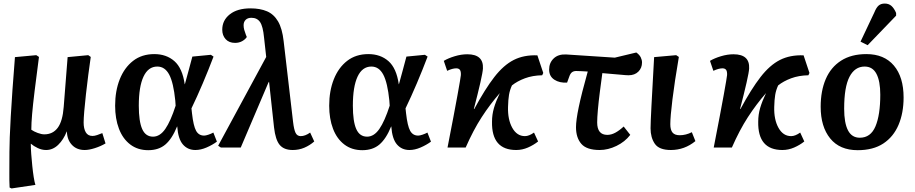

<svg xmlns="http://www.w3.org/2000/svg" viewBox="-20 -829 5141 1079"><path d="M45 230 34 225Q32 187 32.5 143Q33 99 33 24Q33 -41 40.5 -175Q48 -309 64 -508L184 -519L199 -509Q184 -395 174.5 -317.5Q165 -240 160.5 -188Q156 -136 156 -100Q170 -90 191.5 -82Q213 -74 229 -74Q277 -74 304.5 -111Q332 -148 338 -228L360 -508L476 -519L490 -509Q483 -462 476 -407Q469 -352 463 -299Q457 -246 453.5 -204Q450 -162 450 -141Q450 -106 462 -85.5Q474 -65 500 -65Q511 -65 526 -70Q541 -75 555 -81L573 -23Q546 -7 513 3.5Q480 14 456 14Q411 14 384 -15Q357 -44 356 -90H355Q337 -44 307 -15Q277 14 239 14Q215 14 192 3Q169 -8 154 -21H153Q153 4 155.5 37Q158 70 161.5 104Q165 138 169.5 166.5Q174 195 179 210Z M813 15Q754 15 712 -17Q670 -49 648.5 -105.5Q627 -162 627 -235Q627 -318 653 -383.5Q679 -449 728 -487Q777 -525 847 -525Q915 -525 960 -485.5Q1005 -446 1018 -356H1019Q1028 -389 1039 -429Q1050 -469 1061 -511L1165 -521L1180 -511Q1152 -437 1119.5 -360.5Q1087 -284 1056 -220L1059 -192Q1067 -121 1082 -94Q1097 -67 1127 -67Q1136 -67 1151 -72Q1166 -77 1179 -84L1199 -33Q1173 -14 1140.5 0Q1108 14 1078 14Q1035 14 1008 -17Q981 -48 976 -118H975Q947 -49 909.5 -17Q872 15 813 15ZM840 -61Q879 -61 909 -104.5Q939 -148 967 -235L965 -264Q955 -364 931 -409.5Q907 -455 864 -455Q813 -455 786.5 -398.5Q760 -342 760 -235Q760 -147 779 -104Q798 -61 840 -61Z M1625 14Q1576 14 1552 -14.5Q1528 -43 1520 -113L1492 -370L1488 -364L1333 0H1221L1206 -10L1476 -509L1464 -617Q1458 -681 1441.5 -705Q1425 -729 1393 -729Q1372 -729 1360.5 -717.5Q1349 -706 1349 -687Q1349 -674 1352.5 -661.5Q1356 -649 1362 -633L1367 -621Q1358 -607 1340.5 -597.5Q1323 -588 1301 -588Q1267 -588 1248 -609Q1229 -630 1229 -662Q1229 -715 1271.5 -748.5Q1314 -782 1388 -782Q1442 -782 1480.5 -765.5Q1519 -749 1542.5 -709Q1566 -669 1574 -598L1627 -144Q1632 -101 1641 -82.5Q1650 -64 1670 -64Q1695 -64 1723 -84L1746 -34Q1721 -12 1690.5 1Q1660 14 1625 14Z M2016 15Q1957 15 1915 -17Q1873 -49 1851.5 -105.5Q1830 -162 1830 -235Q1830 -318 1856 -383.5Q1882 -449 1931 -487Q1980 -525 2050 -525Q2118 -525 2163 -485.5Q2208 -446 2221 -356H2222Q2231 -389 2242 -429Q2253 -469 2264 -511L2368 -521L2383 -511Q2355 -437 2322.5 -360.5Q2290 -284 2259 -220L2262 -192Q2270 -121 2285 -94Q2300 -67 2330 -67Q2339 -67 2354 -72Q2369 -77 2382 -84L2402 -33Q2376 -14 2343.5 0Q2311 14 2281 14Q2238 14 2211 -17Q2184 -48 2179 -118H2178Q2150 -49 2112.5 -17Q2075 15 2016 15ZM2043 -61Q2082 -61 2112 -104.5Q2142 -148 2170 -235L2168 -264Q2158 -364 2134 -409.5Q2110 -455 2067 -455Q2016 -455 1989.5 -398.5Q1963 -342 1963 -235Q1963 -147 1982 -104Q2001 -61 2043 -61Z M2881 14Q2742 14 2745 -145Q2745 -185 2756 -222.5Q2767 -260 2789 -306Q2734 -243 2687 -170.5Q2640 -98 2597 0H2495Q2534 -200 2551.5 -297Q2569 -394 2570 -407Q2571 -428 2564.5 -436.5Q2558 -445 2544 -445Q2523 -445 2493 -431L2474 -487Q2499 -502 2535.5 -513Q2572 -524 2606 -524Q2698 -524 2694 -444Q2693 -424 2679.5 -364.5Q2666 -305 2643 -217L2645 -216Q2706 -329 2758 -396Q2810 -463 2867 -492Q2924 -521 3000 -518L3033 -419L3027 -406Q2973 -405 2930 -389Q2887 -373 2857 -349Q2845 -323 2840.5 -296Q2836 -269 2835 -228Q2833 -157 2859 -110.5Q2885 -64 2930 -64Q2953 -64 2981 -84L3004 -34Q2979 -14 2947 0Q2915 14 2881 14Z M3350 14Q3277 14 3247 -20.5Q3217 -55 3217 -114Q3217 -153 3232.5 -227.5Q3248 -302 3283 -427Q3264 -428 3247.5 -429Q3231 -430 3218 -430Q3204 -430 3194.5 -423Q3185 -416 3179 -398L3167 -365Q3125 -362 3095.5 -381Q3066 -400 3066 -438Q3066 -476 3091.5 -500.5Q3117 -525 3161 -523L3435 -505L3556 -534Q3574 -521 3581 -506.5Q3588 -492 3588 -478Q3588 -447 3567.5 -426.5Q3547 -406 3512 -406Q3499 -406 3464.5 -409.5Q3430 -413 3365 -418Q3358 -366 3351 -312Q3344 -258 3340 -212.5Q3336 -167 3336 -141Q3336 -71 3393 -71Q3415 -71 3437.5 -83Q3460 -95 3485 -118L3522 -71Q3492 -32 3444.5 -9Q3397 14 3350 14Z M3750 14Q3684 14 3660 -21Q3636 -56 3636 -108Q3636 -137 3641 -233.5Q3646 -330 3656 -508L3780 -519L3795 -509Q3771 -368 3759 -270.5Q3747 -173 3747 -131Q3747 -99 3759.5 -84Q3772 -69 3800 -69Q3834 -69 3868 -86L3888 -36Q3827 14 3750 14Z M4377 14Q4238 14 4241 -145Q4241 -185 4252 -222.5Q4263 -260 4285 -306Q4230 -243 4183 -170.5Q4136 -98 4093 0H3991Q4030 -200 4047.5 -297Q4065 -394 4066 -407Q4067 -428 4060.5 -436.5Q4054 -445 4040 -445Q4019 -445 3989 -431L3970 -487Q3995 -502 4031.5 -513Q4068 -524 4102 -524Q4194 -524 4190 -444Q4189 -424 4175.5 -364.5Q4162 -305 4139 -217L4141 -216Q4202 -329 4254 -396Q4306 -463 4363 -492Q4420 -521 4496 -518L4529 -419L4523 -406Q4469 -405 4426 -389Q4383 -373 4353 -349Q4341 -323 4336.5 -296Q4332 -269 4331 -228Q4329 -157 4355 -110.5Q4381 -64 4426 -64Q4449 -64 4477 -84L4500 -34Q4475 -14 4443 0Q4411 14 4377 14Z M4800 15Q4699 15 4645.5 -51Q4592 -117 4592 -229Q4592 -318 4620.5 -384.5Q4649 -451 4706.5 -488Q4764 -525 4849 -525Q4949 -525 5003.5 -460.5Q5058 -396 5058 -281Q5058 -194 5029.5 -127Q5001 -60 4944 -22.5Q4887 15 4800 15ZM4812 -55Q4873 -55 4900 -119Q4927 -183 4927 -297Q4927 -373 4905.5 -414Q4884 -455 4839 -455Q4784 -455 4754 -397.5Q4724 -340 4724 -218Q4724 -138 4745.5 -96.5Q4767 -55 4812 -55ZM4856 -575 4816 -595 4894 -760Q4905 -787 4918 -798Q4931 -809 4952 -809Q4975 -809 4990 -795.5Q5005 -782 5016 -756V-741Z"/></svg>

Font: Literata 12pt SemiBold
Style: Italic
Weight: 600
Italic angle: -2°
Designer: Latin by Veronika Burian and Jose Scaglione. Greek by Irene Vlachou. Cyrillic by Vera Evstafieva
Foundry: TypeTogether
Version: Version 3.002